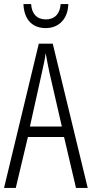

<svg xmlns="http://www.w3.org/2000/svg" viewBox="-20 -930 454 950"><path d="M318 -910H280C277 -862 251 -834 207 -834C163 -834 137 -861 134 -910H96C99 -831 142 -791 206 -791C272 -791 316 -837 318 -910ZM356 0H414L241 -714H172L0 0H58L118 -252H297ZM224 -574 286 -304H128L188 -574C196 -609 202 -637 206 -667C211 -637 217 -609 224 -574Z"/></svg>

Font: Noto Sans Khmer UI ExtraCondensed Light
Style: Regular
Weight: 300
Width: 2
Designer: Danh Hong and the Monotype Design Team
Foundry: Monotype Imaging Inc.
Version: Version 2.002